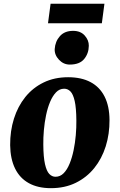

<svg xmlns="http://www.w3.org/2000/svg" viewBox="-20 -968 624 1002"><path d="M335.5 -565Q404.5 -565 452.5 -539.5Q500.5 -514 525.8 -464Q551 -414 551.5 -342Q552 -269 531.8 -204.5Q511.5 -140 472 -91Q432.5 -42 375.5 -14Q318.5 14 245.5 14Q178 14 130.8 -12Q83.5 -38 58.8 -88.2Q34 -138.5 33 -210.5Q32.5 -284.5 52.8 -348.8Q73 -413 112 -461.5Q151 -510 207.5 -537.5Q264 -565 335.5 -565ZM315 -505Q290.5 -505 272.5 -486.2Q254.5 -467.5 241.5 -436.5Q228.5 -405.5 220.5 -367.2Q212.5 -329 209 -289Q205.5 -249 206 -213Q206.5 -148 214.8 -111.5Q223 -75 237.2 -60.2Q251.5 -45.5 269.5 -45.5Q294 -45.5 312.2 -64Q330.5 -82.5 343.2 -113.8Q356 -145 364 -183.5Q372 -222 375.5 -262.2Q379 -302.5 378.5 -339Q378 -405 369.8 -441Q361.5 -477 347.5 -491Q333.5 -505 315 -505ZM344 -631Q311.5 -631 287.8 -656.2Q264 -681.5 265.5 -712Q268 -751.5 292.5 -779.2Q317 -807 361.5 -807Q400.5 -807 422.2 -782.5Q444 -758 443.5 -729Q443 -689 419.2 -660Q395.5 -631 344 -631ZM244 -948.5H525L511.5 -846.5H230.5Z"/></svg>

Font: Merriweather 28pt Black
Style: Italic
Weight: 900
Italic angle: -7.8°
Version: Version 2.101